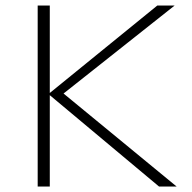

<svg xmlns="http://www.w3.org/2000/svg" viewBox="-20 -678 698 698"><path d="M622 0H558L161 -332V0H117V-658H161V-340L552 -658H615L211 -338Z"/></svg>

Font: EauTestText Light
Style: Regular
Weight: 300
Designer: Christian Thalmann (Catharsis Fonts)
Version: Version 0.001;PS 000.001;hotconv 1.0.88;makeotf.lib2.5.64775